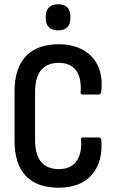

<svg xmlns="http://www.w3.org/2000/svg" viewBox="-20 -870 542 898"><path d="M254 8Q154 8 101 -47Q48 -102 48 -213V-442Q48 -551 101 -607Q154 -663 254 -663Q322 -663 370 -635.5Q418 -608 440 -557.5Q462 -507 453 -439Q452 -428 443 -428H366Q357 -428 357 -438Q362 -505 336 -540.5Q310 -576 255 -576Q201 -576 172.5 -542.5Q144 -509 144 -438V-217Q144 -146 172.5 -112.5Q201 -79 255 -79Q312 -79 338 -116.5Q364 -154 359 -217Q357 -227 367 -227H443Q452 -227 454 -216Q462 -112 409 -52Q356 8 254 8ZM252 -728Q224 -728 209 -742.5Q194 -757 194 -782V-795Q194 -821 209 -835.5Q224 -850 252 -850Q281 -850 295 -835.5Q309 -821 309 -795V-782Q309 -757 295 -742.5Q281 -728 252 -728Z"/></svg>

Font: Sofia Sans Condensed SemiBold
Style: Regular
Weight: 600
Designer: Botio Nikoltchev, Ani Petrova
Foundry: lettersoup
Version: Version 4.101